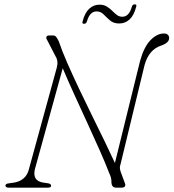

<svg xmlns="http://www.w3.org/2000/svg" viewBox="-20 -863 798 883"><path d="M140.5 -85Q128 -32 177.5 -23.5L201 -20Q215 -18 215 -8.5Q215 0 200 0H21Q5 0 5 -9.5Q5 -18.5 22 -20L46 -23.5Q70.5 -27.5 88.5 -42.8Q106.5 -58 113 -85L241 -551.5Q249.5 -581.5 235 -605L196.5 -679.5Q191 -687.5 193.8 -693.8Q196.5 -700 205.5 -700H223Q233 -700 238.2 -693.5Q243.5 -687 250.5 -672.5Q264.5 -630.5 289 -574.5Q313.5 -518.5 343.2 -455.8Q373 -393 403.8 -330.5Q434.5 -268 461.8 -212Q489 -156 508.5 -113.5L624 -582Q642 -647.5 672 -678.2Q702 -709 734 -709Q746 -709 752 -703Q758 -697 758 -688.5Q758 -666 721.5 -653.5Q665 -635.5 645 -564.5L534.5 -108.5Q531.5 -100 531.2 -92.2Q531 -84.5 535.5 -71.5L553.5 -23Q563.5 0 537.5 0H514.5Q492.5 0 492.5 -26Q492.5 -37.5 490.2 -46Q488 -54.5 481 -70Q466 -109.5 440.5 -167.2Q415 -225 384.5 -291.2Q354 -357.5 323.5 -424.2Q293 -491 268.5 -549ZM528.5 -755Q502 -755 486 -769Q470 -783 456.5 -796.8Q443 -810.5 424 -810.5Q393 -810.5 380 -765Q376.5 -753.5 366.5 -753.5Q356 -753.5 360 -765Q370 -804 390.2 -822.8Q410.5 -841.5 437.5 -841.5Q457.5 -841.5 471.2 -833Q485 -824.5 495.5 -813.8Q506 -803 517 -794.5Q528 -786 542.5 -786Q573.5 -786 586 -831Q589 -843 600 -843Q610.5 -843 606 -831Q596 -792 575.8 -773.5Q555.5 -755 528.5 -755Z"/></svg>

Font: Fraunces 9pt Thin
Style: Italic
Weight: 100
Italic angle: -16°
Version: Version 1.000;[b76b70a41]